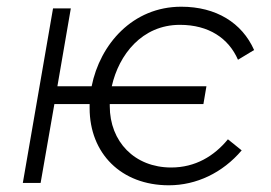

<svg xmlns="http://www.w3.org/2000/svg" viewBox="-20 -545 808 572"><path d="M48 0H101L142 -235H247V-223C247 -88 341 7 483 7C565 7 643 -30 700 -97L659 -130C618 -80 562 -46 490 -46C381 -46 307 -123 307 -229V-235H586L595 -288H313C334 -382 403 -471 516 -471C602 -471 661 -431 689 -367L737 -396C701 -477 624 -525 520 -525C375 -525 278 -413 253 -288H151L191 -520H138Z"/></svg>

Font: Fixel Display Light
Style: Italic
Weight: 300
Italic angle: -10°
Designer: AlfaBravo + MacPaw
Foundry: Kyrylo Tkachov, Marchela Mozhyna, Serhii Makarenko, Maria Weinstein, Zakhar Kryvoshyya
Version: Version 1.210;Glyphs 3.2 (3217)